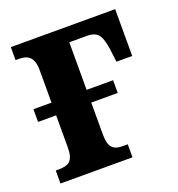

<svg xmlns="http://www.w3.org/2000/svg" viewBox="-104 -622 657 709"><g transform="rotate(-20 225.0 -268.0)"><path d="M15 0H298V-51H279C245 -51 224 -62 224 -116V-242H328V-292H224V-479H293C340 -479 349 -454 357 -401L363 -352H425V-536H15V-485H25C61 -485 86 -475 86 -418V-292H15V-242H86V-116C86 -63 67 -51 25 -51H15Z"/></g></svg>

Font: Noto Serif Condensed
Style: Bold
Weight: 700
Width: 3
Designer: Monotype Design Team
Foundry: Monotype Imaging Inc.
Version: Version 2.015